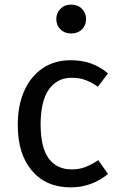

<svg xmlns="http://www.w3.org/2000/svg" viewBox="-20 -800 518 832"><path d="M448 -482 404 -424Q376 -444 349.5 -453.5Q323 -463 291 -463Q227 -463 191.5 -412Q156 -361 156 -261Q156 -161 191 -113.5Q226 -66 291 -66Q322 -66 348 -75.5Q374 -85 406 -106L448 -46Q376 12 287 12Q180 12 118.5 -60Q57 -132 57 -259Q57 -343 85 -406Q113 -469 164.5 -504Q216 -539 287 -539Q334 -539 373 -525.5Q412 -512 448 -482ZM353 -717Q353 -690 335 -672.5Q317 -655 288 -655Q260 -655 242 -672.5Q224 -690 224 -717Q224 -744 242 -762Q260 -780 288 -780Q317 -780 335 -762Q353 -744 353 -717Z"/></svg>

Font: Fira Sans
Style: Regular
Weight: 400
Designer: bBox Type GmbH & Carrois Corporate GbR & Edenspiekermann AG
Foundry: bBox Type GmbH & Carrois Corporate GbR & Edenspiekermann AG
Version: Version 4.301